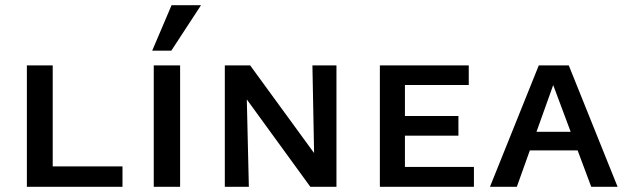

<svg xmlns="http://www.w3.org/2000/svg" viewBox="-20 -723 2434 743"><path d="M84 0V-470H184V0ZM117 0V-79H454V0Z M575 0V-470H677V0ZM569 -527 644 -703H758L643 -527Z M850 0V-470H932L943 0ZM1227 0H1181L888 -403V-470H948L1223 -93ZM1282 -470V0H1198L1189 -470Z M1450 0V-470H1547V0ZM1483 0V-77H1814V0ZM1483 -198V-274H1754V-198ZM1483 -394V-470H1794V-394Z M1876 0 2065 -470H2181L2370 0H2268L2108 -428H2133L1980 0ZM1976 -141 1999 -213H2226L2260 -141Z"/></svg>

Font: Ysabeau SC SemiBold
Style: Regular
Weight: 600
Designer: Christian Thalmann (Catharsis Fonts)
Version: Version 2.001;gftools[0.9.30]; featfreeze: smcp